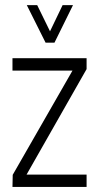

<svg xmlns="http://www.w3.org/2000/svg" viewBox="-20 -739 392 759"><path d="M85.9 -718.8H127L177.7 -615.2L227.5 -718.8H268.6L195.3 -570.3H160.2ZM29.3 0 30.3 -47.9 266.6 -460H29.3V-508.8H322.3V-465.8L85 -48.8H322.3V0Z"/></svg>

Font: Post No Bills Colombo
Style: Regular
Weight: 500
Designer: Kosala Senevirathne, Siva Puranthara, Lasantha Premarathna, Tharique Azeez
Foundry: Mooniak
Version: Version 1.220 ; ttfautohint (v1.5)